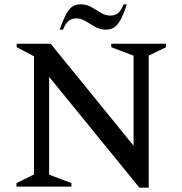

<svg xmlns="http://www.w3.org/2000/svg" viewBox="-20 -862 843 887"><path d="M56 0V-16L137 -56V-602L57 -644V-660H214L597 -189V-605L494 -644V-660H747V-644L667 -605V5H624L207 -507V-55L310 -16V0ZM256 -725Q273 -775 287.5 -800Q302 -825 317.5 -833.5Q333 -842 353 -842Q380 -842 402.5 -829Q425 -816 446 -803Q467 -790 490 -790Q509 -790 523.5 -800Q538 -810 551 -842H566Q550 -792 535 -767Q520 -742 504.5 -733.5Q489 -725 469 -725Q442 -725 419.5 -738Q397 -751 376 -764Q355 -777 332 -777Q313 -777 299 -767Q285 -757 271 -725Z"/></svg>

Font: Spectral SC Medium
Style: Regular
Weight: 500
Designer: Jean-Baptiste Levee
Foundry: Production Type
Version: Version 2.001